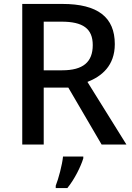

<svg xmlns="http://www.w3.org/2000/svg" viewBox="-20 -734 672 975"><path d="M297 -714H93V0H202V-289H327L496 0H622L424 -318C496 -346 563 -400 563 -510C563 -646 477 -714 297 -714ZM292 -624C401 -624 451 -589 451 -505C451 -419 402 -377 296 -377H202V-624ZM403 70V61H300C296 103 277 174 263 209V221H322C359 176 391 110 403 70Z"/></svg>

Font: Noto Sans Canadian Aboriginal Medium
Style: Regular
Weight: 500
Designer: Monotype Design Team, Typotheque's Kevin King
Foundry: Monotype Imaging Inc.
Version: Version 2.004